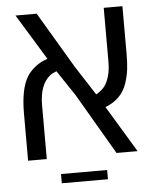

<svg xmlns="http://www.w3.org/2000/svg" viewBox="-53 -675 671 830"><g transform="rotate(-5 282.5 -260.0)"><path d="M509.3 -629.9V-425.3Q509.3 -385.3 505.9 -356.2Q502.4 -327.1 491.7 -294.9Q469.7 -229.5 398.4 -201.7L520 0H428.7L274.9 -263.2L200.7 -374.5Q181.2 -367.2 172.4 -359.9Q126 -322.3 126 -233.9V0H44.9V-204.6Q44.9 -311.5 76.7 -363.3Q89.4 -384.3 112.1 -402.6Q134.8 -420.9 166.5 -431.6L45.4 -629.9H137.2L281.7 -386.2L363.3 -259.8Q388.2 -274.4 400.1 -290Q412.1 -305.7 420.2 -332.5Q428.2 -359.4 428.2 -396V-629.9ZM381.8 109.9H181.6V69.8H381.8Z"/></g></svg>

Font: Open Sans Hebrew
Style: Regular
Weight: 400
Foundry: Ascender Corporation, Yanek Iontef
Version: Version 2.001;PS 002.001;hotconv 1.0.70;makeotf.lib2.5.58329